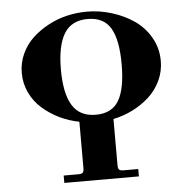

<svg xmlns="http://www.w3.org/2000/svg" viewBox="-52 -780 792 831"><g transform="rotate(-5 344.0 -365.0)"><path d="M222 -490C222 -559.3 232.7 -611.3 254 -646C275.3 -680.7 309.3 -698 356 -698C402.7 -698 436 -681 456 -647C476 -613 486 -560.7 486 -490C486 -419.3 476 -367 456 -333C436 -299 402.7 -282 356 -282C309.3 -282 275.3 -299.3 254 -334C232.7 -368.7 222 -420.7 222 -490ZM52 -490C52 -459.3 58.3 -430.7 71 -404C83.7 -377.3 101 -354.3 123 -335C145 -315.7 169.3 -299.5 196 -286.5C222.7 -273.5 251.3 -264 282 -258V-56C282 -46.7 280.3 -40.3 277 -37C273.7 -33.7 267.3 -32 258 -32H194V0H518V-32H454C444.7 -32 438.3 -33.7 435 -37C431.7 -40.3 430 -46.7 430 -56V-257C459.3 -263 487.3 -272.7 514 -286C540.7 -299.3 564.7 -315.7 586 -335C607.3 -354.3 624.3 -377.3 637 -404C649.7 -430.7 656 -459.3 656 -490C656 -526.7 647.2 -560.5 629.5 -591.5C611.8 -622.5 588.7 -647.8 560 -667.5C531.3 -687.2 499.2 -702.5 463.5 -713.5C427.8 -724.5 392 -730 356 -730C326.7 -730 297.7 -726.7 269 -720C240.3 -713.3 213 -703 187 -689C161 -675 138 -658.7 118 -640C98 -621.3 82 -599 70 -573C58 -547 52 -519.3 52 -490Z"/></g></svg>

Font: Km Standard TT
Style: Bold
Weight: 700
Designer: Alexey Kryukov <alexios@thessalonica.org.ru>
Version: Version 2.0.2